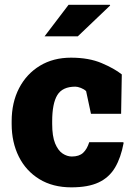

<svg xmlns="http://www.w3.org/2000/svg" viewBox="-20 -782 573 812"><path d="M281.7 10.3Q203.1 10.3 146.5 -24.4Q89.8 -59.1 59.6 -119.6Q29.3 -180.2 29.3 -257.8V-269Q29.3 -348.6 60.8 -409.2Q92.3 -469.7 148.7 -503.9Q205.1 -538.1 280.3 -538.1Q356 -538.1 409.9 -515.1Q463.9 -492.2 495.1 -467.3L492.2 -300.8H364.7L344.2 -396.5Q335.9 -404.8 322 -410.2Q308.1 -415.5 298.8 -415.5Q244.1 -415.5 222.4 -379.9Q200.7 -344.2 200.7 -269V-257.8Q200.7 -205.6 213.1 -175.5Q225.6 -145.5 244.6 -132.8Q263.7 -120.1 283.7 -120.1Q314.5 -120.1 331.3 -135.5Q348.1 -150.9 357.4 -180.7H501L502.9 -177.7Q491.2 -114.7 466.3 -73Q441.4 -31.2 397.2 -10.5Q353 10.3 281.7 10.3ZM168.5 -628.4 270 -761.7H444.8L445.8 -758.8L309.1 -628.4Z"/></svg>

Font: Roboto Slab Black
Style: Regular
Weight: 900
Designer: Google
Version: Version 2.000; ttfautohint (v1.8.1.43-b0c9)